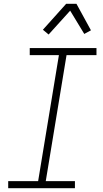

<svg xmlns="http://www.w3.org/2000/svg" viewBox="-20 -987 540 1007"><path d="M23 0V-37H180L289 -698H136V-735H486V-698H329L220 -37H373V0ZM235 -806 205 -831 327 -967H381L457 -828L422 -809L348 -931Z"/></svg>

Font: Iosevka SS18 Extralight
Style: Italic
Weight: 200
Italic angle: -9°
Monospace: yes
Designer: Belleve Invis
Foundry: Belleve Invis
Version: Version 25.1.1; ttfautohint (v1.8.4)